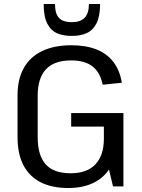

<svg xmlns="http://www.w3.org/2000/svg" viewBox="-20 -935 710 963"><path d="M322 8Q240 8 183.5 -21Q127 -50 97.5 -106.5Q68 -163 68 -248V-457Q68 -538 99.5 -594Q131 -650 191.5 -679Q252 -708 338 -708Q411 -708 464 -687Q517 -666 549 -624Q581 -582 591 -520L495 -510Q483 -571 444.5 -601.5Q406 -632 337 -632Q252 -632 210.5 -587.5Q169 -543 169 -455V-247Q169 -156 209 -111Q249 -66 334 -66Q416 -66 458 -110Q500 -154 501 -236L563 -216Q563 -148 534.5 -97.5Q506 -47 452 -19.5Q398 8 322 8ZM501 -190V-345L532 -300H337V-368H599V0H547ZM336 -755Q299 -755 268 -767.5Q237 -780 218 -815Q199 -850 199 -915H256Q256 -877 267 -857.5Q278 -838 296.5 -831Q315 -824 336 -824H343Q383 -824 404.5 -846Q426 -868 426 -915H482Q482 -853 464 -818Q446 -783 415 -769Q384 -755 345 -755Z"/></svg>

Font: Pathway Extreme 28pt Medium
Style: Regular
Weight: 500
Designer: Eduardo Rodriguez Tunni
Foundry: Eduardo Rodriguez Tunni
Version: Version 1.001;gftools[0.9.26]